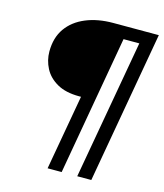

<svg xmlns="http://www.w3.org/2000/svg" viewBox="-118 -788 832 976"><g transform="rotate(15 298.0 -300.0)"><path d="M225 100 295 -295H285Q214 -295 168.5 -321Q123 -347 101.5 -388.5Q80 -430 80 -476Q80 -549 115 -598.5Q150 -648 212.5 -674Q275 -700 356 -700H596L455 100H381L511 -634H428L299 100Z"/></g></svg>

Font: DM Sans Italic
Style: Regular
Weight: 400
Italic angle: -10°
Designer: Colophon Foundry, Jonny Pinhorn
Foundry: Colophon Foundry
Version: Version 4.004; ttfautohint (v1.8.4.7-5d5b)